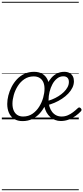

<svg xmlns="http://www.w3.org/2000/svg" viewBox="-20 -1303 910 2096"><path d="M226 19Q172 19 134.5 -4.5Q97 -28 78 -70.5Q59 -113 59 -168Q59 -212 71 -260Q83 -308 106.5 -354Q130 -400 165 -437.5Q200 -475 247 -497Q294 -519 352 -519Q406 -519 443 -496.5Q480 -474 499 -433.5Q518 -393 518 -339Q518 -298 507 -249.5Q496 -201 473 -153.5Q450 -106 415.5 -67Q381 -28 333.5 -4.5Q286 19 226 19ZM232 -31Q291 -31 334.5 -61Q378 -91 407.5 -138Q437 -185 451.5 -237Q466 -289 466 -334Q466 -376 452.5 -406Q439 -436 412.5 -452.5Q386 -469 348 -469Q291 -469 247.5 -440Q204 -411 174.5 -364.5Q145 -318 130.5 -266.5Q116 -215 116 -171Q116 -128 129.5 -96.5Q143 -65 169 -48Q195 -31 232 -31ZM644 18Q610 18 581 6.5Q552 -5 528.5 -25.5Q505 -46 489 -74.5Q473 -103 464.5 -137.5Q456 -172 456 -210Q456 -255 466 -299.5Q476 -344 495 -383.5Q514 -423 541 -453.5Q568 -484 603.5 -501.5Q639 -519 682 -519Q716 -519 739.5 -506Q763 -493 775 -470Q787 -447 787 -416Q787 -380 770.5 -346Q754 -312 725 -281.5Q696 -251 657.5 -225.5Q619 -200 575 -181Q531 -162 484 -152L471 -194Q510 -202 547.5 -217Q585 -232 618.5 -253Q652 -274 677.5 -299Q703 -324 717.5 -351.5Q732 -379 732 -408Q732 -438 716.5 -454Q701 -470 671 -470Q633 -470 603 -446Q573 -422 552.5 -384Q532 -346 521 -300.5Q510 -255 510 -212Q510 -172 520 -139Q530 -106 549 -81.5Q568 -57 594 -44Q620 -31 653 -31Q688 -31 719 -44Q750 -57 777.5 -78Q805 -99 829 -122Q838 -131 846 -130Q854 -129 861 -122Q868 -115 870 -107Q872 -99 864 -89Q839 -62 805 -37.5Q771 -13 730 2.5Q689 18 644 18ZM0 763H840V773H0ZM0 -20H840V0H0ZM0 -505H840V-500H0ZM0 -1283H840V-1273H0Z"/></svg>

Font: Playwrite NL Guides
Style: Regular
Weight: 400
Designer: Veronika Burian, José Scaglione
Foundry: TypeTogether
Version: Version 1.003